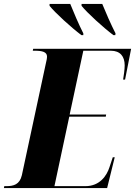

<svg xmlns="http://www.w3.org/2000/svg" viewBox="-62 -964 692 984"><path d="M355 -784H365V-793C342 -838 314 -904 298 -944H192V-934C222 -897 303 -823 355 -784ZM519 -784H529L530 -793C507 -838 478 -904 462 -944H356V-934C386 -897 467 -823 519 -784ZM-42 0H487L526 -158H516L499 -107C485 -63 449 -10 376 -10H217L293 -366H480L482 -377H295L365 -704H506C554 -704 577 -675 577 -629C577 -609 572 -573 569 -556H579L610 -714H108L106 -704H117C154 -704 179 -698 179 -674C179 -665 176 -651 173 -639L50 -66C39 -18 7 -10 -29 -10H-40Z"/></svg>

Font: Noto Serif Display Condensed Black
Style: Italic
Weight: 900
Width: 3
Italic angle: -12°
Designer: Monotype Design Team
Foundry: Monotype Imaging Inc.
Version: Version 2.009